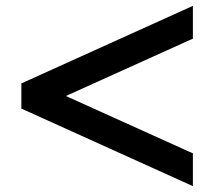

<svg xmlns="http://www.w3.org/2000/svg" viewBox="-20 -613 743 656"><path d="M639 23 53 -242V-328L639 -593V-481L205 -285L639 -89Z"/></svg>

Font: Junction
Style: Bold
Weight: 700
Designer: Caroline Hadilaksono
Foundry: Caroline Hadilaksono, Tyler Finck, The League of Moveable Type
Version: Version 2.000; ttfautohint (v1.8.3)